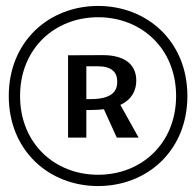

<svg xmlns="http://www.w3.org/2000/svg" viewBox="-20 -688 660 646"><path d="M270.5 -225V-318H289C303.5 -318 317 -319 329.5 -320.5L373 -225H446.5L385 -335C423.5 -353 438.5 -383.5 438.5 -417C438.5 -473.5 396 -503 324.5 -502.5L209 -502V-225ZM284.5 -354.5H270.5V-465H309C355.5 -465 374.5 -445.5 374.5 -413C374.5 -384 360 -354.5 284.5 -354.5ZM310 -62C475.5 -62 610.5 -181.5 610.5 -365C610.5 -548.5 475.5 -668 310 -668C144.5 -668 9.5 -548.5 9.5 -365C9.5 -181.5 144.5 -62 310 -62ZM310 -100C163.5 -100 47.5 -206 47.5 -365C47.5 -524 163.5 -630 310 -630C456.5 -630 572.5 -524 572.5 -365C572.5 -206 456.5 -100 310 -100Z"/></svg>

Font: Monaspace Neon
Style: Regular
Weight: 400
Designer: Riley Cran & the Lettermatic Team
Foundry: Lettermatic
Version: Version 1.200 (Monaspace Neon)